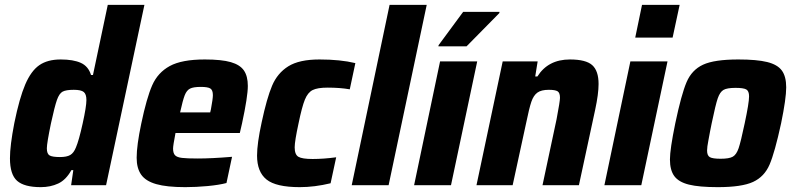

<svg xmlns="http://www.w3.org/2000/svg" viewBox="-20 -763 3272 791"><path d="M21 -111Q21 -163 39 -256Q60 -359 84 -415Q108 -471 142 -494.5Q176 -518 230 -518Q282 -518 313 -504Q344 -490 355 -454H363L424 -743H575L417 0H273L282 -62H274Q252 -22 220 -7Q188 8 148 8Q80 8 50.5 -18Q21 -44 21 -111ZM293 -156Q305 -184 320.5 -254Q336 -324 336 -351Q336 -375 325 -384Q314 -393 284 -393Q252 -393 238 -385.5Q224 -378 214.5 -351Q205 -324 190 -255Q173 -173 173 -152Q173 -129 184.5 -122.5Q196 -116 227 -116Q255 -116 269.5 -124.5Q284 -133 293 -156Z M543 -113Q543 -164 562 -254Q584 -359 607 -411.5Q630 -464 679.5 -491Q729 -518 824 -518Q893 -518 931 -507Q969 -496 985 -472.5Q1001 -449 1001 -409Q1001 -365 977 -254L968 -215H703Q693 -163 693 -151Q693 -132 701 -123.5Q709 -115 729.5 -112.5Q750 -110 795 -110Q852 -110 936 -117L913 -9Q883 -1 835.5 3.5Q788 8 743 8Q667 8 623.5 -4.5Q580 -17 561.5 -43.5Q543 -70 543 -113ZM846 -300 849 -313Q857 -356 857 -371Q857 -392 846.5 -398.5Q836 -405 807 -405Q777 -405 763 -398Q749 -391 741 -370.5Q733 -350 722 -300Z M1039 -122Q1039 -172 1058 -259Q1079 -358 1101 -410Q1123 -462 1168 -490Q1213 -518 1296 -518Q1382 -518 1444 -503L1421 -395Q1381 -402 1330 -402Q1288 -402 1268 -392Q1248 -382 1236 -352.5Q1224 -323 1210 -255Q1194 -181 1194 -156Q1194 -126 1209.5 -117Q1225 -108 1268 -108Q1313 -108 1365 -115L1342 -8Q1276 8 1215 8Q1117 8 1078 -23.5Q1039 -55 1039 -122Z M1429 0 1585 -743H1738L1581 0Z M1686 0 1793 -510H1946L1838 0ZM1786 -572 1787 -577 1888 -714H2038L2037 -709L1902 -572Z M2051 -510H2195L2185 -448H2194Q2238 -518 2328 -518Q2394 -518 2420 -494.5Q2446 -471 2446 -417Q2446 -376 2432 -311L2365 0H2215L2273 -272Q2287 -346 2287 -360Q2287 -381 2277 -387Q2267 -393 2241 -393Q2210 -393 2194 -381.5Q2178 -370 2169 -343.5Q2160 -317 2148 -258L2092 0H1943Z M2597 -608 2625 -743H2780L2751 -608ZM2470 0 2577 -510H2730L2622 0Z M2740 -106Q2740 -148 2762 -255Q2787 -374 2808.5 -424.5Q2830 -475 2876.5 -496.5Q2923 -518 3022 -518Q3098 -518 3140.5 -507.5Q3183 -497 3201 -472.5Q3219 -448 3219 -403Q3219 -357 3198 -255Q3172 -135 3150.5 -85Q3129 -35 3082.5 -13.5Q3036 8 2937 8Q2860 8 2818 -2.5Q2776 -13 2758 -37.5Q2740 -62 2740 -106ZM3048 -255Q3066 -339 3066 -366Q3066 -388 3054.5 -394.5Q3043 -401 3010 -401Q2975 -401 2960.5 -392.5Q2946 -384 2937 -358Q2928 -332 2912 -255Q2912 -255 2905 -220Q2904 -213 2898.5 -185Q2893 -157 2893 -143Q2893 -122 2904.5 -115.5Q2916 -109 2949 -109Q2984 -109 2999 -117.5Q3014 -126 3023 -152.5Q3032 -179 3048 -255Z"/></svg>

Font: Saira Semi Condensed
Style: Bold Italic
Weight: 700
Width: 4
Italic angle: -12°
Designer: Hector Gatti with collaboration of the Omnibus-Type team
Foundry: Omnibus-Type
Version: Version 1.001; ttfautohint (v1.8)